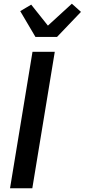

<svg xmlns="http://www.w3.org/2000/svg" viewBox="-20 -1014 456 1034"><path d="M34 0 155 -735H275L154 0ZM171 -815 89 -954 148 -989 238 -876 367 -994 416 -950 287 -815Z"/></svg>

Font: Iosevka Aile Oblique
Style: Bold
Weight: 700
Italic angle: -9°
Designer: Belleve Invis
Foundry: Belleve Invis
Version: Version 31.1.0; ttfautohint (v1.8.4)